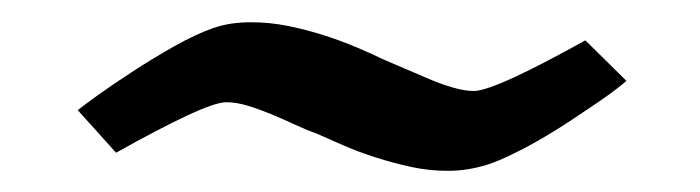

<svg xmlns="http://www.w3.org/2000/svg" viewBox="-20 -392 642 176"><path d="M271.5 -269Q261.7 -272.5 250.7 -277.6Q239.7 -282.7 228.5 -287.4Q217.3 -292 206.8 -295.2Q196.3 -298.3 187.5 -298.3Q177.7 -298.3 151.6 -286.1Q125.5 -273.9 86.4 -252L51.3 -291Q54.7 -293.9 68.6 -304Q82.5 -314 100.8 -325.9Q119.1 -337.9 139.4 -349.4Q159.7 -360.8 175.3 -366.2Q183.6 -369.1 192.4 -370.4Q201.2 -371.6 210.4 -371.6Q227.1 -371.6 244.1 -368.2Q261.2 -364.7 277.1 -359.6Q293 -354.5 306.9 -348.6Q320.8 -342.8 330.6 -337.9Q339.8 -334 351.1 -329.1Q362.3 -324.2 373.3 -319.6Q384.3 -314.9 395 -311.8Q405.8 -308.6 414.6 -308.6Q419.4 -308.6 429.2 -312Q439 -315.4 452.1 -321.5Q465.3 -327.6 481.7 -336.2Q498 -344.7 516.6 -355L554.2 -317.9Q552.2 -315.9 544.9 -310.3Q537.6 -304.7 526.9 -297.4Q516.1 -290 503.2 -281.5Q490.2 -272.9 476.8 -265.1Q463.4 -257.3 450.4 -251Q437.5 -244.6 427.2 -241.2Q408.7 -235.4 390.6 -235.4Q373.5 -235.4 356.7 -239Q339.8 -242.7 324 -247.8Q308.1 -252.9 294.7 -258.8Q281.2 -264.6 271.5 -269Z"/></svg>

Font: Brawler
Style: Regular
Weight: 400
Version: Version 1.000